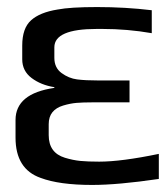

<svg xmlns="http://www.w3.org/2000/svg" viewBox="-20 -514 470 544"><path d="M118 -131Q118 -106 129.5 -90Q141 -74 164 -67Q187 -60 208 -58Q229 -56 261 -56Q324 -56 430 -78V-7Q314 10 241 10Q148 10 95 -10Q24 -35 24 -124V-174Q24 -249 134 -265V-267Q96 -273 69.5 -293Q43 -313 43 -346V-385Q43 -434 68 -456.5Q93 -479 143 -487Q179 -494 255 -494Q335 -494 410 -485V-420Q341 -432 270 -432H254Q134 -432 134 -380V-350Q134 -322 154.5 -307Q175 -292 198.5 -289Q222 -286 259 -286H347V-224H242Q215 -224 197 -222.5Q179 -221 159 -215Q139 -209 128.5 -196Q118 -183 118 -162Z"/></svg>

Font: Gamestation Display
Style: Regular
Weight: 400
Designer: Jonas Hecksher
Foundry: Jonas Hecksher, Playtypeª, e-types AS
Version: Version 1.003